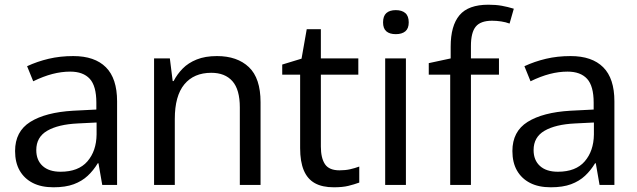

<svg xmlns="http://www.w3.org/2000/svg" viewBox="-20 -785 2704 815"><path d="M291 -547Q382 -547 429.5 -499.5Q477 -452 477 -355V0H414L398 -92H395Q377 -62 352.5 -39Q328 -16 293 -3Q258 10 207 10Q155 10 119 -8.5Q83 -27 63.5 -61Q44 -95 44 -144Q44 -227 108.5 -267.5Q173 -308 290 -315L389 -320V-349Q389 -420 361 -450.5Q333 -481 278 -481Q241 -481 202.5 -471Q164 -461 121 -440L95 -504Q138 -524 186.5 -535.5Q235 -547 291 -547ZM310 -261Q227 -257 180.5 -230Q134 -203 134 -148Q134 -105 161 -80.5Q188 -56 237 -56Q313 -56 351 -100Q389 -144 390 -214V-265Z M901 -547Q987 -547 1036.5 -500Q1086 -453 1086 -351V0H998V-329Q998 -405 966.5 -440.5Q935 -476 877 -476Q803 -476 762.5 -427Q722 -378 722 -280V0H634V-537H701L713 -441H717Q732 -470 755.5 -494Q779 -518 815 -532.5Q851 -547 901 -547Z M1421 -62Q1446 -62 1466 -66.5Q1486 -71 1505 -78V-10Q1483 -2 1458.5 4Q1434 10 1397 10Q1348 10 1316.5 -7.5Q1285 -25 1269.5 -62Q1254 -99 1254 -156V-468H1178V-511L1260 -536L1282 -661H1342V-537H1501V-468H1342V-163Q1342 -114 1359.5 -88Q1377 -62 1421 -62Z M1703 -537V0H1615V-537ZM1660 -742Q1686 -742 1700.5 -729.5Q1715 -717 1715 -690Q1715 -664 1700.5 -652Q1686 -640 1660 -640Q1634 -640 1620 -652Q1606 -664 1606 -690Q1606 -717 1620 -729.5Q1634 -742 1660 -742Z M2098 -468H1979V0H1891V-468H1800V-517L1893 -537V-587Q1893 -676 1930.5 -720.5Q1968 -765 2053 -765Q2085 -765 2110 -760.5Q2135 -756 2161 -748L2143 -685Q2127 -691 2107.5 -694Q2088 -697 2069 -697Q2020 -697 1999.5 -672Q1979 -647 1979 -590V-537H2098Z M2402 -547Q2493 -547 2540.5 -499.5Q2588 -452 2588 -355V0H2525L2509 -92H2506Q2488 -62 2463.5 -39Q2439 -16 2404 -3Q2369 10 2318 10Q2266 10 2230 -8.5Q2194 -27 2174.5 -61Q2155 -95 2155 -144Q2155 -227 2219.5 -267.5Q2284 -308 2401 -315L2500 -320V-349Q2500 -420 2472 -450.5Q2444 -481 2389 -481Q2352 -481 2313.5 -471Q2275 -461 2232 -440L2206 -504Q2249 -524 2297.5 -535.5Q2346 -547 2402 -547ZM2421 -261Q2338 -257 2291.5 -230Q2245 -203 2245 -148Q2245 -105 2272 -80.5Q2299 -56 2348 -56Q2424 -56 2462 -100Q2500 -144 2501 -214V-265Z"/></svg>

Font: Noto Sans Hebrew Thin
Style: Regular
Weight: 400
Version: Version 3.001